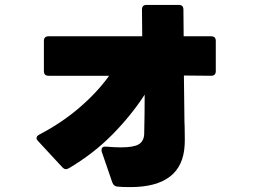

<svg xmlns="http://www.w3.org/2000/svg" viewBox="-20 -719 1040 783"><path d="M249 -29Q242 -29 234 -37L135 -144Q129 -150 129 -156Q129 -164 140 -170Q232 -218 304.5 -280.5Q377 -343 425 -410H178Q159 -410 159 -429V-552Q159 -571 178 -571H560L559 -680Q559 -699 578 -699H709Q728 -699 728 -680L729 -571H841Q860 -571 860 -552V-429Q860 -410 841 -410L730 -411L732 -243Q732 -218 733 -204Q733 -184 733.5 -164.5Q734 -145 733 -127Q724 44 511 44Q477 44 459 42Q444 41 438 25L395 -100Q394 -103 394 -108Q394 -115 399 -118.5Q404 -122 413 -121Q448 -118 473 -118Q524 -118 545 -130Q566 -142 568 -171Q570 -255 570 -333Q515 -248 438 -170Q361 -92 261 -33Q253 -29 249 -29Z"/></svg>

Font: LINE Seed JP_TTF ExtraBold
Style: Regular
Weight: 800
Designer: LY Corporation & Fontrix & Fontworks
Version: Version 1.015